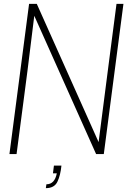

<svg xmlns="http://www.w3.org/2000/svg" viewBox="-20 -800 686 997"><path d="M519 0H479L158 -718L123 -435Q112 -355 102 -274L66 0H29L131 -780H171L492 -62L552 -527L585 -780H621ZM218 177 221 157Q264 157 275 100H255L260 60H299Q294 111 278 144Q262 177 218 177Z"/></svg>

Font: Tanohe Sans ExtraLight
Style: Italic
Weight: 200
Designer: Village Type and Design LLC & Cristiano Sobral
Foundry: Cooper Hewitt Smithsonian Design Museum
Version: Version 1.00;September 29, 2021;FontCreator 13.0.0.2655 64-b